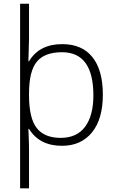

<svg xmlns="http://www.w3.org/2000/svg" viewBox="-20 -780 635 1040"><path d="M485.8 -263.2Q485.8 -497.1 315.9 -497.1Q221.7 -497.1 179.4 -445.8Q137.2 -394.5 137.2 -272.9V-264.2Q137.2 -139.6 179 -86.4Q220.7 -33.2 308.6 -33.2Q396.5 -33.2 441.2 -93.8Q485.8 -154.3 485.8 -263.2ZM316.9 -541Q424.3 -541 480.7 -470.5Q537.1 -399.9 537.1 -267.1Q537.1 -134.3 477.8 -62.3Q418.5 9.8 315.9 9.8Q193.4 9.8 137.2 -82H133.8L135.3 -41Q137.2 -4.9 137.2 38.1V240.2H88.9V-759.8H137.2V-568.8L133.8 -448.2H137.2Q192.9 -541 316.9 -541Z"/></svg>

Font: OpenSans-Light
Style: Regular
Weight: 300
Foundry: Ascender Corporation
Version: Version 1.10